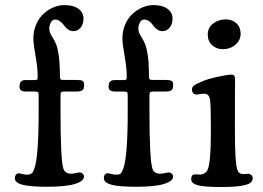

<svg xmlns="http://www.w3.org/2000/svg" viewBox="-20 -731 1040 759"><path d="M117.2 -369.1H82.5Q57.1 -369.1 57.1 -387.7Q57.1 -393.1 59.1 -402.8Q63.5 -414.6 82 -414.6H116.7Q125.5 -414.6 127.2 -416.5Q128.9 -418.5 128.9 -428.7V-431.2Q128.9 -462.4 120.4 -510.5Q111.8 -558.6 111.8 -579.1Q111.8 -609.4 123.3 -635.3Q134.8 -661.1 152.8 -677.2Q170.9 -693.4 192.1 -702.1Q213.4 -710.9 234.4 -710.9Q270.5 -710.9 290.3 -696Q310.1 -681.2 310.1 -657.7Q310.1 -636.2 298.8 -622.1Q287.6 -607.9 270 -607.9Q258.3 -607.9 248.5 -615Q238.8 -622.1 232.9 -630.9Q227.1 -639.6 217.5 -646.7Q208 -653.8 197.3 -653.8Q187.5 -653.8 181.2 -642.3Q174.8 -630.9 174.8 -618.2Q174.8 -607.4 179 -598.9Q183.1 -590.3 189.2 -580.8Q195.3 -571.3 201.4 -556.9Q207.5 -542.5 211.9 -513.7Q216.3 -484.9 216.8 -444.8V-430.7Q217.3 -419.4 219.5 -417.2Q221.7 -415 231.4 -415H282.2Q299.3 -415 305.9 -411.6Q312.5 -408.2 312.5 -397.5Q312.5 -387.7 310.5 -380.9Q306.6 -369.1 283.2 -369.1H235.4Q224.1 -369.1 221.7 -366.5Q219.2 -363.8 219.2 -351.6V-295.4Q219.2 -99.1 230.5 -64.5Q236.3 -46.4 256.3 -44.4Q265.6 -43.5 279.1 -46.6Q292.5 -49.8 296.4 -49.3Q303.2 -48.3 307.6 -43.9Q312 -39.6 312 -33.2Q312 -14.6 275.6 -3.7Q239.3 7.3 166 7.3Q98.6 7.3 68.6 -0.7Q38.6 -8.8 38.6 -26.4Q38.6 -34.2 42.5 -39.6Q46.4 -44.9 52.7 -45.9Q56.6 -46.4 68.1 -43.2Q79.6 -40 89.4 -40.5Q98.1 -41 103.3 -44.4Q108.4 -47.9 110.6 -51.8Q112.8 -55.7 115.7 -64.5Q132.8 -110.8 132.8 -290V-352.1Q132.8 -363.8 130.6 -366.5Q128.4 -369.1 117.2 -369.1ZM469.2 -369.1H435.1Q409.2 -369.1 409.2 -387.7Q409.2 -394.5 411.6 -402.8Q415.5 -414.6 434.1 -414.6H468.3Q477.1 -414.6 479 -416.5Q481 -418.5 481 -428.7V-431.2Q481 -462.4 472.4 -510.5Q463.9 -558.6 463.9 -579.1Q463.9 -609.4 475.3 -635.3Q486.8 -661.1 504.9 -677.2Q522.9 -693.4 544.2 -702.1Q565.4 -710.9 586.4 -710.9Q622.6 -710.9 642.3 -696Q662.1 -681.2 662.1 -657.7Q662.1 -636.2 650.9 -622.1Q639.6 -607.9 622.1 -607.9Q610.4 -607.9 600.6 -615Q590.8 -622.1 585.2 -630.9Q579.6 -639.6 570.1 -646.7Q560.5 -653.8 549.8 -653.8Q539.6 -653.8 533.2 -642.3Q526.9 -630.9 526.9 -618.2Q526.9 -607.4 531 -598.9Q535.2 -590.3 541.3 -580.8Q547.4 -571.3 553.5 -556.9Q559.6 -542.5 564 -513.7Q568.4 -484.9 568.8 -444.8V-430.7Q569.3 -419.4 571.8 -417.2Q574.2 -415 584 -415H633.8Q650.9 -415 657.7 -411.6Q664.6 -408.2 664.6 -397.5Q664.6 -387.7 662.6 -380.9Q659.2 -369.1 634.8 -369.1H587.4Q575.7 -369.1 573.2 -366.2Q570.8 -363.3 570.8 -351.6V-295.4Q570.8 -100.6 582.5 -64.5Q588.4 -46.4 608.9 -44.4Q618.2 -43.5 631.3 -46.6Q644.5 -49.8 648.4 -49.3Q655.3 -48.3 659.7 -43.9Q664.1 -39.6 664.1 -33.2Q664.1 -14.6 627.9 -3.7Q591.8 7.3 518.6 7.3Q450.7 7.3 420.7 -0.7Q390.6 -8.8 390.6 -26.4Q390.6 -43.9 404.3 -45.9Q408.2 -46.4 419.9 -43.2Q431.6 -40 441.4 -40.5Q453.6 -41 458.3 -46.4Q462.9 -51.8 467.3 -64.5Q484.9 -112.3 484.9 -290V-352.1Q484.9 -363.8 482.7 -366.5Q480.5 -369.1 469.2 -369.1ZM801.3 -594.2Q801.3 -621.6 822.5 -637.9Q843.8 -654.3 872.6 -654.3Q897.9 -654.3 914.6 -638.9Q931.2 -623.5 931.2 -598.1Q931.2 -571.3 910.4 -554Q889.6 -536.6 860.4 -536.6Q835.4 -536.6 818.4 -552.5Q801.3 -568.4 801.3 -594.2ZM813.5 -202.1V-234.9Q813.5 -317.4 810.1 -337.9Q806.6 -358.4 791 -360.4Q781.7 -361.3 770.5 -359.1Q759.3 -356.9 755.4 -357.4Q748 -357.9 743.4 -363.3Q738.8 -368.7 738.8 -376Q738.8 -386.7 746.3 -392.6Q753.9 -398.4 776.9 -408.2Q799.8 -418.5 839.4 -427.2Q878.9 -436 895 -436Q903.3 -436 906.2 -431.4Q909.2 -426.8 909.2 -415.5Q909.2 -411.1 908.9 -372.8Q908.7 -334.5 908.7 -241.2V-207.5Q908.7 -88.4 918 -60.5Q922.9 -44.4 938.5 -43Q944.3 -42.5 952.1 -43.5Q960 -44.4 964.4 -43.9Q970.2 -42.5 974.6 -38.1Q979 -33.7 979 -27.3Q979 -15.1 969 -7.8Q959 -0.5 931.2 3.9Q903.3 8.3 855 8.3Q787.1 8.3 761.5 1.2Q735.8 -5.9 735.8 -22.9Q735.8 -40 748.5 -41.5Q752.9 -42 762 -41.3Q771 -40.5 774.9 -41Q782.7 -42 790.3 -47.1Q797.9 -52.2 801.3 -61Q813.5 -91.8 813.5 -202.1Z"/></svg>

Font: Cooper* Medium
Style: Regular
Weight: 500
Designer: Owen Earl
Foundry: indestructible type*
Version: Version 0.001